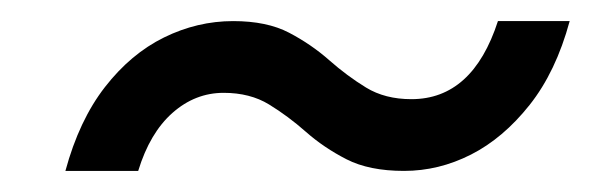

<svg xmlns="http://www.w3.org/2000/svg" viewBox="-20 -405 572 182"><path d="M520 -385Q507 -337 482 -305.5Q457 -274 426.5 -258.5Q396 -243 363 -243Q330 -243 308.5 -254Q287 -265 270 -280Q253 -295 235 -306Q217 -317 192 -317Q165 -317 143.5 -298Q122 -279 111 -243H42Q55 -291 79.5 -322.5Q104 -354 135.5 -369.5Q167 -385 201 -385Q233 -385 254 -374Q275 -363 292 -348Q309 -333 327 -322Q345 -311 370 -311Q428 -311 452 -385Z"/></svg>

Font: Kantumruy Pro
Style: Italic
Weight: 400
Italic angle: -13°
Designer: Sovichet Tep
Foundry: Sovichet Tep
Version: Version 1.002